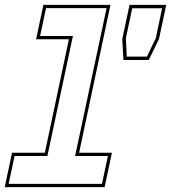

<svg xmlns="http://www.w3.org/2000/svg" viewBox="-54 -770 704 790"><path d="M-34.5 0 -4.5 -141.5H130.5L229.5 -608.5H94.5L124.5 -750H400.5L271.5 -141.5H406.5L376.5 0ZM-18.5 -13.5H365.5L390 -128H255L384.5 -736.5H135.5L111 -622H246L141 -128H6ZM454 -523 449 -609 479 -750H630L600 -609L558 -523ZM467.5 -537H550.5L587 -613L613 -736H490L464 -613Z"/></svg>

Font: Tourney Thin Thin
Style: Italic
Weight: 250
Italic angle: -12°
Version: Version 1.015